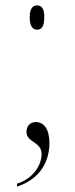

<svg xmlns="http://www.w3.org/2000/svg" viewBox="-20 -537 277 711"><path d="M117 -427C134 -427 144 -439 144 -473C144 -506 134 -517 117 -517C102 -517 90 -506 90 -473C90 -439 102 -427 117 -427ZM43 143V154C129 126 163 61 163 -8C163 -58 143 -85 113 -85C92 -85 78 -71 78 -48C78 -10 134 -12 134 33C134 77 100 126 43 143Z"/></svg>

Font: Noto Serif Display ExtraLight
Style: Regular
Weight: 200
Designer: Monotype Design Team
Foundry: Monotype Imaging Inc.
Version: Version 2.009